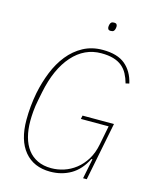

<svg xmlns="http://www.w3.org/2000/svg" viewBox="-129 -957 852 1056"><g transform="rotate(15 297.5 -429.5)"><path d="M467 -114H461Q428 -48 376 -18Q324 12 259 12Q165 12 112.5 -51Q60 -114 60 -230Q60 -308 75 -386Q88 -450 111.5 -508.5Q135 -567 171 -612Q207 -657 256 -683.5Q305 -710 367 -710Q451 -710 495.5 -672.5Q540 -635 555 -569L535 -564Q527 -593 514.5 -616.5Q502 -640 482 -656.5Q462 -673 433 -681.5Q404 -690 364 -690Q268 -690 200 -613.5Q132 -537 104 -399L94 -349Q87 -315 84.5 -284Q82 -253 82 -230Q82 -180 93 -139Q104 -98 126 -69Q148 -40 181.5 -24Q215 -8 260 -8Q296 -8 331.5 -19.5Q367 -31 398 -55Q429 -79 452 -116Q475 -153 485 -205L506 -312H348L352 -332H531L465 0H444ZM381 -822Q370 -822 366.5 -827.5Q363 -833 363 -839Q363 -846 365 -854Q367 -862 372 -866.5Q377 -871 388 -871Q399 -871 402.5 -865.5Q406 -860 406 -854Q406 -847 404 -839Q402 -831 397 -826.5Q392 -822 381 -822Z"/></g></svg>

Font: IBM Plex Sans Cond Thin
Style: Italic
Weight: 100
Width: 3
Italic angle: -11°
Designer: Mike Abbink, Paul van der Laan, Pieter van Rosmalen
Foundry: Bold Monday
Version: Version 1.3